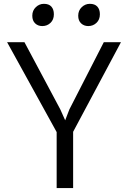

<svg xmlns="http://www.w3.org/2000/svg" viewBox="-20 -958 652 978"><path d="M352.5 0H268.6V-285.2L16.1 -743.2H104.5L287.1 -400.9L312 -345.2L333.5 -400.9L508.8 -743.2H596.2L352.5 -286.6ZM429.7 -825.2Q407.7 -825.2 393.1 -839.1Q378.4 -853 378.4 -877.9Q378.4 -904.3 396.2 -921.4Q414.1 -938.5 437.5 -938.5Q462.9 -938.5 475.8 -924.3Q488.8 -910.2 488.8 -885.3Q488.8 -857.9 471.4 -841.6Q454.1 -825.2 429.7 -825.2ZM195.3 -825.2Q173.3 -825.2 158.9 -839.1Q144.5 -853 144.5 -877.9Q144.5 -904.3 162.4 -921.4Q180.2 -938.5 203.6 -938.5Q229 -938.5 241.7 -924.3Q254.4 -910.2 254.4 -885.3Q254.4 -857.9 237.3 -841.6Q220.2 -825.2 195.3 -825.2Z"/></svg>

Font: HaufeMerriweatherSansLt
Style: Regular
Weight: 300
Designer: Eben Sorkin
Foundry: Eben Sorkin
Version: Version 1.56